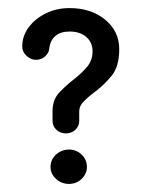

<svg xmlns="http://www.w3.org/2000/svg" viewBox="-20 -440 350 475"><path d="M176 -141Q176 -128 166.5 -119Q157 -110 143 -110Q129 -110 119.5 -119Q110 -128 110 -141V-165Q110 -194 127.5 -212Q145 -230 163 -244Q180 -257 194.5 -273.5Q209 -290 209 -313Q209 -335 193.5 -348.5Q178 -362 152 -362Q130 -362 117 -351Q104 -340 102 -320Q101 -309 91.5 -300.5Q82 -292 69 -292Q56 -292 45.5 -302Q35 -312 35 -325Q35 -351 51 -372.5Q67 -394 93.5 -407Q120 -420 152 -420Q205 -420 240 -391.5Q275 -363 275 -318Q275 -276 256.5 -253Q238 -230 215 -213Q199 -201 187.5 -189.5Q176 -178 176 -165ZM151 15Q132 15 118.5 2.5Q105 -10 105 -27Q105 -45 118.5 -57.5Q132 -70 151 -70Q169 -70 182 -57.5Q195 -45 195 -27Q195 -10 182 2.5Q169 15 151 15Z"/></svg>

Font: Dongle
Style: Regular
Weight: 400
Designer: Yanghee Ryu
Foundry: Yanghee Ryu
Version: Version 2.000